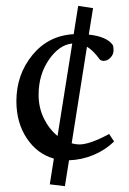

<svg xmlns="http://www.w3.org/2000/svg" viewBox="-20 -658 444 663"><path d="M204.1 -15.1 151.9 -21.5 166 -110.4Q108.4 -126.5 72.5 -180.4Q36.6 -234.4 36.6 -308.6Q36.6 -400.4 91.8 -467.8Q147 -535.2 234.4 -540L250 -637.7L301.3 -629.9L286.6 -538.6Q349.1 -531.7 369.6 -502.4Q372.1 -497.1 372.1 -483.9Q372.1 -470.2 361.6 -459Q351.1 -447.8 337.9 -447.8Q327.1 -447.8 322.3 -455.6Q301.3 -484.4 280.3 -496.6L227.5 -163.1Q241.7 -159.2 253.9 -159.2Q290 -159.2 356.9 -195.3L374 -169.4Q343.3 -139.6 302.7 -122.8Q262.2 -106 218.3 -104.5ZM113.3 -330.6Q113.3 -286.6 131.3 -249.5Q149.4 -212.4 178.7 -188.5L229.5 -507.8Q184.6 -503.4 148.9 -451.9Q113.3 -400.4 113.3 -330.6Z"/></svg>

Font: Elstob 18pt
Style: Regular
Weight: 400
Designer: Peter S. Baker
Version: Version 1.015